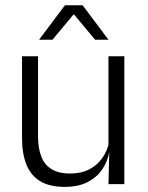

<svg xmlns="http://www.w3.org/2000/svg" viewBox="-20 -702 565 732"><path d="M64 -487.5H125V-181.5Q125 -138.5 136.8 -106.8Q148.5 -75 175.5 -57.8Q202.5 -40.5 248 -40.5Q290.5 -40.5 321.2 -56.8Q352 -73 371.2 -101.2Q390.5 -129.5 397 -164.5L409.5 -120H396Q389.5 -84.5 368.8 -54.8Q348 -25 312.8 -7.2Q277.5 10.5 227 10.5Q168.5 10.5 132.8 -11.5Q97 -33.5 80.5 -75Q64 -116.5 64 -175.5ZM393.5 -487.5H454V0H393.5L396.5 -120.5L393.5 -123.5ZM130 -552 227.5 -682H295L392.5 -552V-550.5H342.5L263 -646H259.5L180 -550.5H130Z"/></svg>

Font: Anek Kannada Light
Style: Regular
Weight: 300
Designer: Vaishnavi Murthy, Maithili Shingre (Kannada) & Yesha Goshar (Latin)
Foundry: Ek Type
Version: Version 1.003